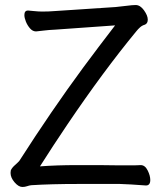

<svg xmlns="http://www.w3.org/2000/svg" viewBox="-20 -737 640 764"><path d="M249 -243Q189 -154 139 -75Q207 -80 286 -80H374Q422 -80 456 -79H502Q524 -79 539 -80H540Q557 -80 567.5 -59Q578 -38 578 -21Q578 1 561 1H560Q494 -4 457 -5H292Q182 -5 104 0Q96 1 87.5 4Q79 7 69 7Q54 7 38 -11.5Q22 -30 22 -49Q22 -55 23 -59Q27 -69 40 -80.5Q53 -92 57 -97Q185 -297 311 -468Q371 -549 438 -636L199 -619Q175 -618 155 -615.5Q135 -613 124 -612H123Q110 -612 99.5 -624Q89 -636 83 -651Q77 -666 77 -677Q77 -695 91 -695H93Q95 -695 114.5 -693Q134 -691 148 -691Q174 -691 198 -693L440 -709Q462 -711 484.5 -714Q507 -717 520 -717Q538 -717 553 -696Q568 -675 568 -659Q568 -644 557 -639Q546 -636 537.5 -628.5Q529 -621 522 -612Q391 -453 249 -243Z"/></svg>

Font: Moon Stars Kai
Style: Bold
Weight: 700
Designer: GuiWonder
Version: Version 1.101